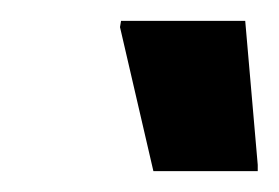

<svg xmlns="http://www.w3.org/2000/svg" viewBox="-20 -726 267 184"><path d="M127 -562 95 -700 96 -706H215L227 -568V-562Z"/></svg>

Font: Saira ExtraCondensed ExtraBold
Style: Italic
Weight: 800
Width: 2
Italic angle: -12°
Designer: Hector Gatti with collaboration of the Omnibus-Type team
Foundry: Omnibus-Type
Version: Version 1.101